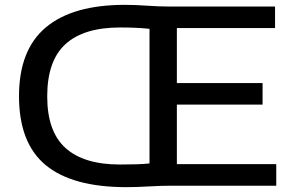

<svg xmlns="http://www.w3.org/2000/svg" viewBox="-20 -767 1210 793"><path d="M502 6Q279 6 168.8 -85Q58.5 -176 58.5 -370Q58.5 -561 169.5 -654Q280.5 -747 495.5 -747Q538.5 -747 587.5 -743.5Q636.5 -740 680.5 -740H1116V-651H710.5V-424H1064.5V-335H710.5V-89H1121V0H686.5Q646 0 594.2 3Q542.5 6 502 6ZM476 -87.5Q514.5 -87.5 545 -88.5Q575.5 -89.5 597.5 -92V-648Q568 -651 539.5 -652.2Q511 -653.5 476 -653.5Q326 -653.5 250.5 -584.8Q175 -516 175 -369Q175 -224 250.5 -155.8Q326 -87.5 476 -87.5Z"/></svg>

Font: Encode Sans Expanded Expanded Medium
Style: Regular
Weight: 500
Width: 7
Designer: Multiple Designers
Foundry: Impallari Type
Version: Version 3.000; ttfautohint (v1.8.3) -l 8 -r 50 -G 200 -x 14 